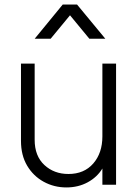

<svg xmlns="http://www.w3.org/2000/svg" viewBox="-20 -810 612 842"><path d="M271 12Q217 12 171.5 -13Q126 -38 99 -83.5Q72 -129 72 -192V-531H132V-197Q132 -126 174.5 -86.5Q217 -47 280 -47Q349 -47 389 -93Q429 -139 429 -212V-531H489V0H429V-71Q406 -33 364.5 -10.5Q323 12 271 12ZM132 -640 255 -790H318L442 -640H372L287 -743L202 -640Z"/></svg>

Font: Plus Jakarta Sans Light
Style: Regular
Weight: 300
Designer: Gumpita Rahayu
Foundry: Tokotype
Version: Version 2.006; ttfautohint (v1.8.4.7-5d5b)